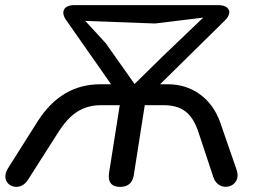

<svg xmlns="http://www.w3.org/2000/svg" viewBox="-20 -725 1014 752"><path d="M450 7C481 7 499 -8 504 -39L547 -313H620C692 -313 733 -283 758 -205L816 -30C838 34 930 8 907 -59L842 -247C811 -334 738 -395 637 -395H607L860 -644C892 -675 880 -705 834 -705H272C229 -705 216 -678 240 -645L415 -395H373C272 -395 190 -348 127 -249L12 -67C-29 -3 54 36 89 -20L207 -205C255 -281 304 -313 377 -313H449L407 -47C402 -13 416 7 450 7ZM507 -396 394 -556 314 -643 587 -633 776 -656 618 -505Z"/></svg>

Font: SN Pro Medium
Style: Italic
Weight: 400
Italic angle: -9°
Designer: Tobias Whetton
Foundry: Supernotes
Version: Version 1.001;Glyphs 3.2 (3249)